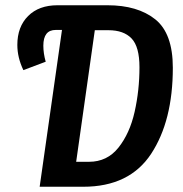

<svg xmlns="http://www.w3.org/2000/svg" viewBox="-20 -711 695 731"><path d="M638 -453Q638 -251 555.5 -125.5Q473 0 297 0H131L216 -597H192Q145 -597 145 -537Q145 -508 154 -476L69 -444Q46 -492 46 -540Q46 -609 87 -650Q128 -691 199 -691H389Q504 -691 571 -637.5Q638 -584 638 -453ZM511 -455Q511 -533 481 -564.5Q451 -596 393 -596H341L270 -95H319Q388 -95 431 -149Q474 -203 492.5 -285Q511 -367 511 -455Z"/></svg>

Font: Fira Sans Extra Condensed Medium
Style: Italic
Weight: 500
Width: 3
Italic angle: -8°
Designer: Carrois Corporate & Edenspiekermann AG
Foundry: Carrois Corporate GbR & Edenspiekermann AG
Version: Version 4.203